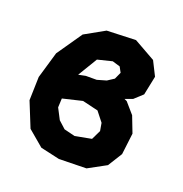

<svg xmlns="http://www.w3.org/2000/svg" viewBox="-161 -790 881 926"><g transform="rotate(30 280.0 -326.5)"><path d="M168 -199.2 162.1 -245.1 256.8 -286.1 339.8 -281.2 386.7 -239.3 400.4 -201.2 385.7 -149.4 305.7 -119.1 248 -123 206.1 -149.4ZM439.5 -390.6 424.8 -394.5 460.9 -415 496.1 -460.9 499 -560.5 450.2 -626 331.1 -668 185.5 -636.7 94.7 -562.5 29.3 -419.9 13.7 -279.3 31.2 -160.2 104.5 -43 195.3 9.8 295.9 14.6 433.6 -12.7 515.6 -78.1 547.9 -158.2 542 -268.6 496.1 -344.7ZM208 -397.5 172.9 -383.8 214.8 -492.2 285.2 -523.4 326.2 -518.6 345.7 -494.1 335.9 -456.1 306.6 -428.7 262.7 -407.2Z"/></g></svg>

Font: MaokenAssortedSans-TC
Style: Regular
Weight: 500
Version: Version 0.83